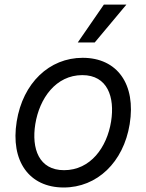

<svg xmlns="http://www.w3.org/2000/svg" viewBox="-20 -804 637 835"><path d="M318.2 -619.3H392L529.8 -784.1H431.8ZM257.1 11.4C402 11.4 517 -98 544 -264.2C572.1 -437.5 490.1 -552.6 339.5 -552.6C194.6 -552.6 79.5 -443.2 52.6 -275.6C24.9 -103.7 106.5 11.4 257.1 11.4ZM258.5 -63.9C149.1 -63.9 116.5 -157.7 133.5 -264.2C151.6 -376.4 223 -477.3 338.1 -477.3C447.4 -477.3 480.1 -382.1 463.1 -275.6C445 -163 373.6 -63.9 258.5 -63.9Z"/></svg>

Font: TID UI
Style: Italic
Weight: 400
Italic angle: -9.39999°
Designer: The TID Project Authors
Foundry: Bakken & Bæck
Version: Version 1.001;hotconv 1.0.109;makeotfexe 2.5.65596